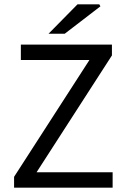

<svg xmlns="http://www.w3.org/2000/svg" viewBox="-20 -861 579 881"><path d="M44.6 0V-49.6L390.3 -585.6H75.7V-656.3H493.6V-606.7L147.9 -70.7H496.8V0ZM202.8 -706.3 335.5 -841H435.7L440.7 -831.9L277.1 -706.3Z"/></svg>

Font: Source Sans 3
Style: Regular
Weight: 200
Designer: Paul D. Hunt
Foundry: Adobe
Version: Version 3.046;hotconv 1.0.118;makeotfexe 2.5.65603